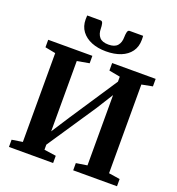

<svg xmlns="http://www.w3.org/2000/svg" viewBox="-168 -1114 1154 1250"><g transform="rotate(20 409.0 -489.0)"><path d="M35 0V-50L109 -61.5V-677L36.5 -691V-743H342.5V-691.5L258.5 -676.5V-189.5L337.5 -311.5L556.5 -642V-676.5L479.5 -691V-743H781V-691L706 -676.5V-62L783.5 -50V0H480V-50L556.5 -62V-549L485.5 -435.5L258.5 -97V-62L341 -50V0ZM314 -978.5Q326.5 -978.5 330 -962.2Q333.5 -946 333.5 -930Q333.5 -891.5 352.5 -869.5Q371.5 -847.5 415 -847.5Q458 -847.5 477 -869.5Q496 -891.5 496 -930Q496 -946 499.5 -962.2Q503 -978.5 515 -978.5H608.5Q609 -972 609.2 -965.2Q609.5 -958.5 609.5 -951.5Q609.5 -903 585 -869.2Q560.5 -835.5 516.8 -818Q473 -800.5 414.5 -800.5Q358 -800.5 314.2 -818.2Q270.5 -836 245.2 -869.8Q220 -903.5 220 -951.5Q220 -958.5 220.5 -965.2Q221 -972 221 -978.5Z"/></g></svg>

Font: Merriweather 48pt
Style: Bold
Weight: 700
Version: Version 2.100